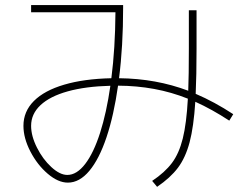

<svg xmlns="http://www.w3.org/2000/svg" viewBox="-20 -723 978 756"><path d="M72.3 -227.5Q72.3 -284.2 113.5 -325.4Q154.8 -366.7 232.7 -389.6Q310.5 -412.6 418.5 -415Q433.6 -532.2 434.6 -674.8H102.5V-703.1H464.8V-693.4Q464.8 -540.5 448.7 -415Q594.7 -413.6 721.2 -365.7Q723.6 -424.8 723.6 -531.2V-682.6H753.9V-530.3Q753.9 -424.8 750.5 -353.5Q824.7 -321.8 898.4 -273.4L882.8 -248Q814.9 -292.5 749 -322.3Q742.7 -223.6 726.6 -162.8Q710.4 -102.1 680.7 -62.5Q650.9 -22.9 598.6 12.7L579.1 -10.7Q628.9 -43.9 657 -81.3Q685.1 -118.7 699.7 -177.7Q714.4 -236.8 719.7 -334.5Q654.8 -360.4 586.9 -372.8Q519 -385.3 444.8 -385.7Q428.2 -268.6 399.4 -182.6Q370.6 -96.7 331.8 -50.3Q293 -3.9 247.1 -3.9Q209 -3.9 168 -38.8Q127 -73.7 99.6 -126.5Q72.3 -179.2 72.3 -227.5ZM245.1 -34.2Q282.2 -34.2 315.4 -77.4Q348.6 -120.6 374 -199.7Q399.4 -278.8 414.6 -385.3Q316.9 -382.8 246.8 -363.3Q176.8 -343.8 139.6 -309.1Q102.5 -274.4 102.5 -227.5Q102.5 -187.5 125.5 -141.8Q148.4 -96.2 182.1 -65.2Q215.8 -34.2 245.1 -34.2Z"/></svg>

Font: Pretendard Thin
Style: Regular
Weight: 100
Designer: Base glyphs from Inter by Rasmus Andersson; Hangeul glyphs from Noto Sans CJK(Source Han Sans) by Jang Soo-young and Kan
Foundry: Kil Hyung-jin
Version: Version 1.309